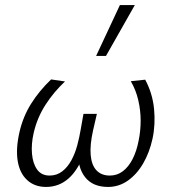

<svg xmlns="http://www.w3.org/2000/svg" viewBox="-20 -731 683 759"><path d="M162 8Q117 8 87.5 -19Q58 -46 50 -94.5Q42 -143 57 -209Q71 -270 103 -321Q135 -372 182 -417L237 -409Q193 -368 160 -317Q127 -266 113 -205Q103 -161 106.5 -122.5Q110 -84 127 -60.5Q144 -37 176 -37Q205 -37 226.5 -54Q248 -71 262.5 -98Q277 -125 285.5 -157Q294 -189 299 -219L310 -281H363L348 -216Q335 -158 338.5 -118Q342 -78 361.5 -57.5Q381 -37 414 -37Q443 -37 465.5 -54Q488 -71 504 -102Q520 -133 528 -175Q536 -213 536 -254Q536 -295 526.5 -335.5Q517 -376 497 -410L554 -416Q583 -362 589 -300.5Q595 -239 583 -183Q571 -128 546 -85Q521 -42 485.5 -17Q450 8 407 8Q347 8 316.5 -30.5Q286 -69 290 -132L314 -127Q289 -59 251 -25.5Q213 8 162 8ZM360 -510 454 -711H513L399 -510Z"/></svg>

Font: Ysabeau Infant Light
Style: Italic
Weight: 300
Italic angle: -12°
Designer: Christian Thalmann (Catharsis Fonts)
Version: Version 2.001;gftools[0.9.30]; featfreeze: ss01,ss02,lnum